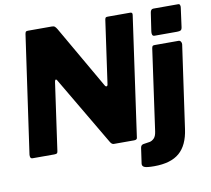

<svg xmlns="http://www.w3.org/2000/svg" viewBox="-94 -849 1240 1127"><g transform="rotate(-10 525.5 -286.0)"><path d="M753 -742Q767 -742 765 -727L664 -12Q663 0 645 0H525Q518 0 512.5 -4.5Q507 -9 502 -18L261 -427Q258 -432 254 -431Q250 -430 248 -420L191 -17Q190 -7 186 -3.5Q182 0 169 0H41Q31 0 28 -7Q25 -14 26 -24L126 -726Q128 -736 131 -739Q134 -742 144 -742H287Q298 -742 304 -736.5Q310 -731 316 -721L531 -348Q536 -339 542 -340.5Q548 -342 549 -353L602 -728Q604 -737 607 -739.5Q610 -742 620 -742ZM951 -13Q938 81 886.5 125.5Q835 170 736 170Q691 170 677 163.5Q663 157 665 142L678 51Q679 44 682.5 38.5Q686 33 695 31L734 25Q748 22 760 10Q772 -2 776 -30L844 -514Q846 -524 849 -527Q852 -530 861 -530H1004Q1012 -530 1017 -522.5Q1022 -515 1021 -506L951 -13ZM1035 -606Q1033 -592 1026.5 -588Q1020 -584 1004 -584H870Q860 -584 857 -592.5Q854 -601 856 -613L872 -721Q875 -742 891 -742H1040Q1047 -742 1049.5 -734Q1052 -726 1050 -717Z"/></g></svg>

Font: Libre Franklin ExtraBold
Style: Italic
Weight: 800
Italic angle: -8°
Designer: Pablo Impallari, Rodrigo Fuenzalida, Nhung Nguyen
Foundry: Impallari Type
Version: Version 3.000